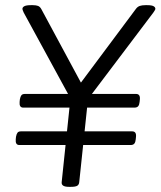

<svg xmlns="http://www.w3.org/2000/svg" viewBox="-20 -722 622 744"><path d="M70 -305Q54 -305 56 -327L57 -337Q59 -348 63 -353Q67 -358 77 -358H507Q524 -358 522 -337L521 -327Q520 -316 515.5 -310.5Q511 -305 501 -305ZM55 -160Q39 -160 41 -182L42 -192Q44 -203 48 -208Q52 -213 61 -213H492Q509 -213 507 -192L506 -182Q505 -171 500.5 -165.5Q496 -160 486 -160ZM247 2Q217 2 219 -16L253 -341L72 -673Q70 -678 68.5 -681.5Q67 -685 67 -688Q67 -694 74.5 -698Q82 -702 100 -702H107Q120 -702 127.5 -699Q135 -696 140 -687L307 -377H275L507 -688Q513 -696 521.5 -699Q530 -702 544 -702H550Q568 -702 575 -698Q582 -694 582 -688Q582 -685 579.5 -681.5Q577 -678 574 -673L321 -338L287 -16Q286 -6 279 -2Q272 2 255 2Z"/></svg>

Font: Asap Light
Style: Italic
Weight: 300
Italic angle: -6°
Designer: Pablo Cosgaya
Foundry: Omnibus-Type
Version: Version 3.001